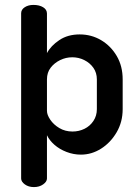

<svg xmlns="http://www.w3.org/2000/svg" viewBox="-20 -761 550 781"><path d="M118 0Q96 0 81 -11Q66 -22 66 -35V-707Q66 -722 80.5 -731.5Q95 -741 116 -741Q140 -741 155.5 -731.5Q171 -722 171 -706V-545Q187 -575 221.5 -598Q256 -621 304 -621Q352 -621 391.5 -597.5Q431 -574 455 -533Q479 -492 479 -438V-317Q479 -265 454.5 -223Q430 -181 391.5 -156.5Q353 -132 309 -132Q279 -132 250.5 -143Q222 -154 201.5 -172Q181 -190 171 -211V-35Q171 -22 155.5 -11Q140 0 118 0ZM275 -226Q301 -226 323.5 -237Q346 -248 360 -269Q374 -290 374 -317V-438Q374 -465 360 -485Q346 -505 323 -516.5Q300 -528 274 -528Q248 -528 224.5 -516.5Q201 -505 186 -485.5Q171 -466 171 -438V-310Q171 -294 184.5 -274Q198 -254 221.5 -240Q245 -226 275 -226Z"/></svg>

Font: Dosis SemiBold
Style: Regular
Weight: 600
Designer: EdgarTolentino, PabloImpallari, IginoMarini
Foundry: EdgarTolentino, PabloImpallari, IginoMarini
Version: Version 3.001; ttfautohint (v1.8.2)